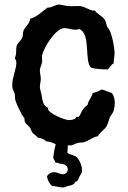

<svg xmlns="http://www.w3.org/2000/svg" viewBox="-20 -610 554 833"><path d="M336 129C336 111 329 93 318 78V79C311 61 281 64 272 52C274 41 274 32 274 21V20C276 20 279 21 283 21C297 21 305 13 318 10C326 8 335 9 344 7C366 1 382 -16 405 -19C411 -34 427 -42 437 -55C448 -68 450 -84 456 -100C461 -110 469 -118 473 -129C476 -140 478 -152 478 -164C478 -179 474 -194 466 -206C451 -211 436 -218 421 -222C410 -214 396 -210 382 -206C378 -188 363 -174 360 -155C330 -134 334 -115 321 -103H311L308 -97C299 -91 290 -89 279 -89C260 -89 188 -119 188 -139L189 -142C165 -151 164 -178 160 -200C158 -211 153 -223 153 -234C153 -246 157 -256 157 -267C157 -280 153 -292 153 -304C153 -319 163 -331 163 -347C163 -355 161 -363 163 -371C170 -404 222 -488 259 -488C275 -488 291 -481 307 -481C313 -481 319 -482 324 -484C376 -463 344 -341 376 -316C396 -311 417 -309 438 -309H447C457 -316 461 -330 473 -335C473 -350 477 -364 477 -379C477 -401 465 -476 447 -490C441 -501 440 -516 434 -525C423 -542 401 -549 392 -564C368 -562 350 -584 319 -584C303 -584 288 -582 273 -584C260 -585 248 -590 236 -590C221 -590 204 -577 190 -577H186C161 -559 142 -537 111 -529C110 -508 90 -496 82 -477C78 -467 81 -455 76 -445C70 -433 58 -425 53 -413C47 -395 54 -376 44 -358C48 -352 51 -345 51 -337C51 -311 33 -274 33 -240C33 -219 39 -220 44 -203C46 -193 44 -183 47 -174C51 -160 75 -107 86 -97C85 -71 100 -71 111 -55C115 -50 115 -44 118 -39C124 -27 137 -23 144 -13C156 -11 171 -8 179 3C196 4 208 9 222 16C217 33 213 55 213 59V62C213 65 211 65 211 69C211 78 214 82 216 85L222 97C224 96 226 96 227 96C230 96 231 97 233 97L238 100C244 100 274 101 274 125C274 137 265 146 252 146C240 146 230 137 214 137C200 137 193 143 184 154C186 172 193 185 206 197C221 197 235 203 251 203H255L262 202C273 195 299 196 305 182C309 173 314 184 322 163L325 156L324 157C326 154 329 150 328 150C332 144 336 139 336 129Z"/></svg>

Font: Margarine
Style: Regular
Weight: 400
Designer: Astigmatic (AOETI)
Foundry: Astigmatic (AOETI)
Version: Version 1.000